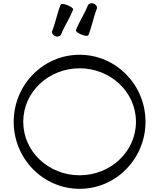

<svg xmlns="http://www.w3.org/2000/svg" viewBox="-20 -1165 982 1206"><path d="M535 -944C557 -997 566 -1055 588 -1109C593 -1121 584 -1136 569 -1142C554 -1148 537 -1143 532 -1131C511 -1078 478 -1030 457 -976C454 -969 469 -957 491 -948C513 -939 532 -937 535 -944ZM364 -949C385 -1002 418 -1050 439 -1104C442 -1111 427 -1123 405 -1132C383 -1141 363 -1143 361 -1136C339 -1083 330 -1025 308 -971C303 -959 312 -944 327 -938C342 -932 358 -937 364 -949ZM894 -400C894 -631 710 -821 480 -821C250 -821 66 -631 66 -400C66 -169 250 21 480 21C710 21 894 -169 894 -400ZM126 -400C126 -589 287 -736 480 -736C673 -736 834 -589 834 -400C834 -211 673 -64 480 -64C287 -64 126 -211 126 -400Z"/></svg>

Font: Nupuram Expanded Light
Style: Regular
Weight: 300
Width: 7
Designer: Santhosh Thottingal (santhosh.thottingal@gmail.com)
Foundry: SMC
Version: Version 1.000